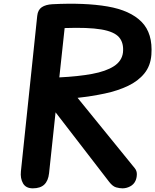

<svg xmlns="http://www.w3.org/2000/svg" viewBox="-20 -1027 847 1047"><path d="M159 0Q121 0 105.5 -27.2Q90 -54.5 94 -92.5L183 -940.5Q186.5 -973.5 208 -987.8Q229.5 -1002 265.5 -1004Q442.5 -1013 566.2 -991.8Q690 -970.5 752 -907.8Q814 -845 805.5 -728.5Q801 -668 767.2 -626.5Q733.5 -585 677.8 -558.5Q622 -532 551.5 -517Q481 -502 403 -493.5L715.5 -109Q727 -94.5 726.2 -74.8Q725.5 -55 718.5 -40.5Q709.5 -21 689.5 -10.5Q669.5 0 648 0Q632.5 0 613.5 -5.2Q594.5 -10.5 575.5 -35L283 -414.5L247.5 -82Q243 -41 221.5 -20.5Q200 0 159 0ZM303.5 -605Q406.5 -610 482.2 -624Q558 -638 601.2 -666Q644.5 -694 650.5 -740Q656 -792.5 629.5 -823.5Q603 -854.5 532 -866.5Q461 -878.5 332.5 -874Z"/></svg>

Font: Edu NSW ACT Hand
Style: Regular
Weight: 400
Designer: Tina and Corey Anderson, Eben Sorkin, Mirko Velimirovic
Foundry: Sorkin Type Co.
Version: Version 2.000